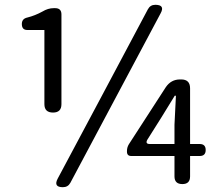

<svg xmlns="http://www.w3.org/2000/svg" viewBox="-20 -767 912 800"><path d="M242 13Q202 13 220 -22L404 -367L596 -728Q606 -747 627 -747Q669 -747 649 -711L273 -5Q263 13 242 13ZM740 0Q707 0 707 -32V-117H608H527Q509 -117 509 -135V-138Q509 -153 517 -166L671 -404Q693 -436 730 -436H735Q772 -436 772 -399V-167H812Q837 -167 837 -142Q837 -117 812 -117H772V-32Q772 0 740 0ZM604 -167H645H707V-247L713 -368H708L652 -277L594 -185Q584 -167 604 -167ZM201 -298Q165 -298 165 -333V-642H94Q71 -642 71 -667Q71 -689 94 -694Q126 -702 157 -719Q180 -733 204 -733H210Q236 -733 236 -707V-515V-333Q236 -298 201 -298Z"/></svg>

Font: GenSenRounded TW R
Style: Regular
Weight: 400
Version: Version 1.501;PS 1;hotconv 16.6.51;makeotf.lib2.5.65220